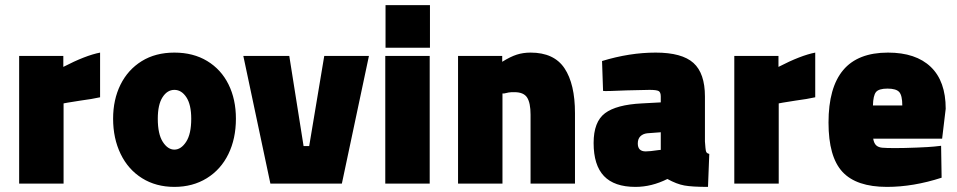

<svg xmlns="http://www.w3.org/2000/svg" viewBox="-20 -719 3750 752"><path d="M55 -500H228V-457Q315 -502 372 -513V-338Q341 -331 295 -325Q287 -324 245 -317L229 -314V0H55Z M423 -254Q423 -329 452 -387.5Q481 -446 535 -479.5Q589 -513 663 -513Q737 -513 791.5 -480Q846 -447 875 -388.5Q904 -330 904 -254Q904 -176 874.5 -115.5Q845 -55 790 -21Q735 13 663 13Q591 13 536.5 -21Q482 -55 452.5 -116Q423 -177 423 -254ZM729 -254Q729 -309 710 -338Q691 -367 663 -367Q635 -367 616.5 -338Q598 -309 598 -254Q598 -194 617.5 -163.5Q637 -133 663 -133Q689 -133 709 -163.5Q729 -194 729 -254Z M933 -500H1113L1169 -147H1191L1250 -500H1425L1319 0H1039Z M1489 0ZM1489 -500H1663V0H1489ZM1490 -699H1664V-532H1490Z M1774 -500H1947V-477Q1979 -497 2004 -505Q2029 -513 2058 -513Q2150 -513 2191 -451.5Q2232 -390 2232 -276V0H2058V-270Q2058 -316 2044.5 -337Q2031 -358 1995 -358Q1993 -358 1984 -358Q1975 -358 1955 -353H1948V0H1774Z M2305 -159Q2305 -242 2349.5 -275.5Q2394 -309 2494 -314L2568 -318V-341Q2568 -358 2559.5 -362.5Q2551 -367 2524 -367L2434 -365Q2348 -361 2342 -363L2338 -480Q2446 -513 2548 -513Q2651 -513 2696 -472.5Q2741 -432 2741 -341V-165Q2742 -154 2743 -140.5Q2744 -127 2747 -122.5Q2750 -118 2758 -116L2753 13Q2691 13 2660.5 7.5Q2630 2 2594 -18Q2532 13 2469 13Q2386 13 2345.5 -29.5Q2305 -72 2305 -159ZM2558 -131 2568 -132V-201L2515 -197Q2498 -195 2488 -185Q2478 -175 2478 -157Q2478 -126 2509 -126Q2525 -126 2558 -131Z M2856 -500H3029V-457Q3116 -502 3173 -513V-338Q3142 -331 3096 -325Q3088 -324 3046 -317L3030 -314V0H2856Z M3225 -239Q3225 -376 3282.5 -444.5Q3340 -513 3458 -513Q3567 -513 3625.5 -457Q3684 -401 3684 -293L3670 -176H3400Q3403 -158 3411.5 -150Q3420 -142 3435 -140.5Q3450 -139 3486 -139Q3522 -139 3571.5 -141Q3621 -143 3639 -145L3666 -148L3668 -23Q3557 13 3454 13Q3334 13 3279.5 -46Q3225 -105 3225 -239ZM3514 -306Q3514 -345 3502 -358.5Q3490 -372 3456 -372Q3422 -372 3411 -358.5Q3400 -345 3399 -306Z"/></svg>

Font: Cairo Black
Style: Regular
Weight: 900
Designer: Mohamed Gaber, the designers of Titillium
Foundry: Kief Type Foundry
Version: Version 2.009; ttfautohint (v1.5.33-1714) -l 8 -r 50 -G 200 